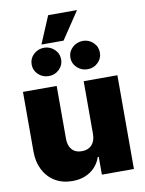

<svg xmlns="http://www.w3.org/2000/svg" viewBox="-102 -1024 830 1101"><g transform="rotate(-10 313.0 -473.5)"><path d="M391.6 -238.3V-545.9H587.9V0H401.4V-103.5H395.5Q377.9 -51.8 333.7 -22.2Q289.6 7.3 228.5 6.8Q171.4 6.8 128.4 -19.3Q85.4 -45.4 61.8 -91.6Q38.1 -137.7 38.1 -197.3V-545.9H234.4V-238.3Q234.4 -198.2 254.9 -175Q275.4 -151.9 312.5 -152.3Q348.6 -151.9 370.1 -175Q391.6 -198.2 391.6 -238.3ZM201.2 -609.4Q164.6 -609.4 139.4 -633.5Q114.3 -657.7 114.3 -691.4Q114.3 -726.1 139.4 -750Q164.6 -773.9 201.2 -774.4Q235.8 -773.9 261 -750Q286.1 -726.1 286.1 -691.4Q286.1 -657.7 261 -633.5Q235.8 -609.4 201.2 -609.4ZM426.8 -609.4Q390.6 -609.4 365.2 -633.5Q339.8 -657.7 339.8 -691.4Q339.8 -726.1 365.2 -750Q390.6 -773.9 426.8 -774.4Q461.9 -773.9 486.8 -750Q511.7 -726.1 511.7 -691.4Q511.7 -657.7 486.8 -633.5Q461.9 -609.4 426.8 -609.4ZM189.5 -794.9 256.8 -954.1H424.8L318.4 -794.9Z"/></g></svg>

Font: Inter Tight Black
Style: Regular
Weight: 900
Designer: Rasmus Andersson
Foundry: rsms
Version: Version 3.004; ttfautohint (v1.8.4.7-5d5b)